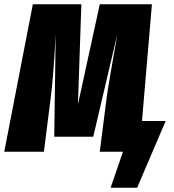

<svg xmlns="http://www.w3.org/2000/svg" viewBox="-46 -716 819 906"><path d="M624 -145H735.8L601.1 169.9H476.1L534.2 0H424.8L457 -252.9Q464.8 -312.5 507.8 -555.2L394 -70.8H210L216.8 -553.2Q206.5 -356 192.9 -251L161.1 0H-25.9L108.9 -695.8H337.9L321.8 -223.1L424.8 -695.8H670.9Z"/></svg>

Font: Fira Sans Compressed Heavy
Style: Italic
Weight: 900
Width: 3
Italic angle: -8°
Designer: Carrois Corporate & Edenspiekermann AG
Foundry: Carrois Corporate GbR & Edenspiekermann AG
Version: Version 4.203;PS 004.203;hotconv 1.0.88;makeotf.lib2.5.64775